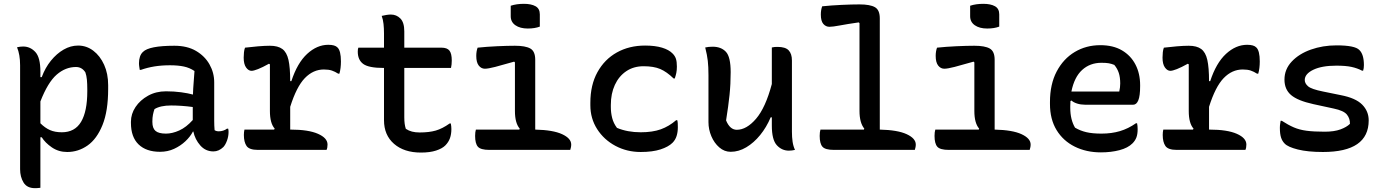

<svg xmlns="http://www.w3.org/2000/svg" viewBox="-20 -783 7240 1003"><path d="M69 -536Q77 -538 85 -539Q93 -540 101 -540Q138 -540 164.5 -511.5Q191 -483 191 -409V-380H198Q216 -429 246 -466Q276 -503 312.5 -524Q349 -545 388 -545Q432 -545 467.5 -518Q503 -491 524 -444.5Q545 -398 545 -338V-318Q545 -203 515.5 -130Q486 -57 437.5 -23Q389 11 331 11Q286 11 251 -13Q216 -37 198 -66H191V198Q182 199 176.5 199.5Q171 200 163 200Q121 200 103 170.5Q85 141 85 101V-442Q85 -498 69 -536ZM377 -433Q322 -433 276 -393Q230 -353 191 -253V-139Q215 -115 241 -103.5Q267 -92 303 -92Q371 -92 403.5 -146.5Q436 -201 436 -306V-316Q436 -345 434 -366.5Q432 -388 426 -405Q408 -433 377 -433Z M1099 -353V-152Q1099 -139 1099.5 -127Q1100 -115 1101 -103Q1110 -97 1123 -97Q1134 -97 1145.5 -100.5Q1157 -104 1166 -111H1172Q1173 -107 1173.5 -103Q1174 -99 1174 -94Q1174 -71 1166 -49Q1158 -27 1147 -15Q1123 8 1095 8Q1054 8 1026.5 -23Q999 -54 990 -96H988Q974 -69 948.5 -45Q923 -21 889.5 -5.5Q856 10 816 10Q744 10 704 -28.5Q664 -67 664 -141V-147Q664 -188 688 -224Q712 -260 753.5 -283Q795 -306 847 -306Q889 -306 926 -301Q963 -296 988 -289Q989 -322 991.5 -351Q994 -380 996 -412Q971 -429 940.5 -435.5Q910 -442 868 -442Q824 -442 787 -436Q750 -430 716 -418H710Q709 -426 707.5 -434.5Q706 -443 706 -453Q706 -471 711 -486.5Q716 -502 727 -512Q759 -544 891 -544Q958 -544 1004 -517Q1050 -490 1074.5 -446.5Q1099 -403 1099 -353ZM776 -146Q776 -113 792.5 -99Q809 -85 847 -85Q880 -85 916.5 -101.5Q953 -118 987 -156V-224Q958 -228 929 -230Q900 -232 874 -232Q818 -232 787 -213Q782 -199 779 -183.5Q776 -168 776 -149Z M1257 -106H1412L1415 -111Q1390 -139 1390 -203V-447L1385 -450Q1351 -431 1328 -422Q1305 -413 1294 -413Q1278 -413 1265.5 -430.5Q1253 -448 1253 -482Q1253 -496 1254.5 -510Q1256 -524 1260 -534Q1292 -538 1328 -541Q1364 -544 1390 -544Q1432 -544 1455 -527Q1478 -510 1487 -470Q1496 -430 1496 -359H1502Q1533 -454 1584.5 -501.5Q1636 -549 1695 -549Q1730 -549 1743 -535Q1761 -518 1761 -462Q1761 -444 1759 -428Q1757 -412 1753 -398H1747Q1730 -409 1713.5 -414.5Q1697 -420 1672 -420Q1616 -420 1572.5 -375Q1529 -330 1496 -225V-106H1498Q1591 -106 1641 -84Q1691 -62 1691 -28Q1691 -11 1686 0H1327Q1282 0 1268 -20.5Q1254 -41 1254 -78Q1254 -93 1257 -106Z M1852 -534H1986V-609Q1986 -635 1983.5 -658Q1981 -681 1974 -700Q1987 -703 1999 -705Q2011 -707 2022 -707Q2051 -707 2071.5 -686.5Q2092 -666 2092 -619V-534H2286Q2316 -534 2328 -518.5Q2340 -503 2340 -467Q2340 -457 2339 -446.5Q2338 -436 2336 -428H2092V-170Q2092 -151 2094 -136.5Q2096 -122 2100 -110Q2115 -100 2132.5 -95.5Q2150 -91 2172 -91Q2222 -91 2256.5 -101Q2291 -111 2329 -138H2335Q2338 -123 2338 -109Q2338 -82 2330.5 -61Q2323 -40 2306 -23Q2290 -7 2258 3.5Q2226 14 2179 14Q2091 14 2038.5 -31.5Q1986 -77 1986 -155V-428H1985Q1906 -428 1877.5 -449Q1849 -470 1849 -513Q1849 -527 1852 -534Z M2466 -106H2693L2695 -111Q2670 -140 2670 -203V-457L2666 -461Q2604 -443 2567 -433.5Q2530 -424 2513 -424Q2494 -424 2481 -440.5Q2468 -457 2468 -491Q2468 -515 2475 -534Q2522 -539 2576.5 -541.5Q2631 -544 2670 -544Q2725 -544 2750.5 -529.5Q2776 -515 2776 -471V-106Q2869 -104 2916.5 -82Q2964 -60 2964 -28Q2964 -20 2962.5 -13.5Q2961 -7 2959 0H2536Q2491 0 2476.5 -16.5Q2462 -33 2462 -73Q2462 -93 2466 -106ZM2648 -753Q2678 -763 2717 -763Q2755 -763 2777.5 -750.5Q2800 -738 2800 -708V-644Q2774 -634 2737 -634Q2697 -634 2672.5 -651Q2648 -668 2648 -698Z M3350 -545Q3402 -545 3438.5 -534Q3475 -523 3494 -503Q3506 -491 3511 -476Q3516 -461 3516 -435Q3516 -416 3513 -402Q3510 -388 3505 -373H3499Q3463 -408 3429 -422.5Q3395 -437 3342 -437Q3290 -437 3251.5 -411Q3213 -385 3192 -339.5Q3171 -294 3171 -235V-223Q3171 -194 3178 -166.5Q3185 -139 3203 -115Q3258 -92 3327 -92Q3389 -92 3432 -107.5Q3475 -123 3512 -155H3518Q3520 -148 3520.5 -139.5Q3521 -131 3521 -118Q3521 -93 3514.5 -72.5Q3508 -52 3493 -37Q3472 -16 3430.5 -2.5Q3389 11 3327 11Q3255 11 3195 -21Q3135 -53 3099.5 -108.5Q3064 -164 3064 -233V-246Q3064 -339 3101 -406Q3138 -473 3202.5 -509Q3267 -545 3350 -545Z M3703 -539Q3747 -539 3772 -512.5Q3797 -486 3797 -406Q3797 -344 3791 -286.5Q3785 -229 3773 -154Q3793 -105 3829 -105Q3880 -105 3929.5 -162.5Q3979 -220 4012 -344V-535Q4020 -537 4026.5 -537.5Q4033 -538 4042 -538Q4083 -538 4100 -520Q4117 -502 4117 -467V-95Q4117 -66 4120.5 -42.5Q4124 -19 4133 0Q4125 2 4117 3Q4109 4 4101 4Q4064 4 4038 -24.5Q4012 -53 4012 -127V-170H4006Q3984 -118 3951 -77.5Q3918 -37 3878.5 -13.5Q3839 10 3797 10Q3764 10 3737.5 -13Q3711 -36 3696 -71.5Q3681 -107 3681 -145V-391Q3681 -434 3677.5 -465Q3674 -496 3664 -535Q3681 -539 3703 -539Z M4266 -106H4493L4495 -111Q4470 -142 4470 -203V-662L4466 -666Q4404 -657 4367 -650Q4330 -643 4313 -643Q4294 -643 4281 -658Q4268 -673 4268 -707Q4268 -731 4275 -750Q4322 -755 4376.5 -757.5Q4431 -760 4470 -760Q4525 -760 4550.5 -745.5Q4576 -731 4576 -687V-106Q4669 -104 4716.5 -82Q4764 -60 4764 -28Q4764 -20 4762.5 -13.5Q4761 -7 4759 0H4336Q4291 0 4276.5 -16.5Q4262 -33 4262 -73Q4262 -93 4266 -106Z M4866 -106H5093L5095 -111Q5070 -140 5070 -203V-457L5066 -461Q5004 -443 4967 -433.5Q4930 -424 4913 -424Q4894 -424 4881 -440.5Q4868 -457 4868 -491Q4868 -515 4875 -534Q4922 -539 4976.5 -541.5Q5031 -544 5070 -544Q5125 -544 5150.5 -529.5Q5176 -515 5176 -471V-106Q5269 -104 5316.5 -82Q5364 -60 5364 -28Q5364 -20 5362.5 -13.5Q5361 -7 5359 0H4936Q4891 0 4876.5 -16.5Q4862 -33 4862 -73Q4862 -93 4866 -106ZM5048 -753Q5078 -763 5117 -763Q5155 -763 5177.5 -750.5Q5200 -738 5200 -708V-644Q5174 -634 5137 -634Q5097 -634 5072.5 -651Q5048 -668 5048 -698Z M5728 -547Q5795 -547 5841 -520Q5887 -493 5911.5 -446Q5936 -399 5936 -338V-333Q5936 -282 5926.5 -259Q5917 -236 5900 -236H5648Q5626 -236 5607 -242Q5588 -248 5577 -258L5572 -255Q5571 -243 5571 -229V-220Q5571 -188 5577.5 -162Q5584 -136 5596 -116Q5623 -100 5655 -92.5Q5687 -85 5734 -85Q5787 -85 5830.5 -98Q5874 -111 5914 -139H5920Q5923 -126 5923 -108Q5923 -82 5916.5 -65Q5910 -48 5896 -34Q5872 -10 5828 1.5Q5784 13 5731 13Q5655 13 5594.5 -17Q5534 -47 5499.5 -103.5Q5465 -160 5465 -240V-250Q5465 -343 5500 -409.5Q5535 -476 5594.5 -511.5Q5654 -547 5728 -547ZM5734 -455Q5674 -455 5633 -417.5Q5592 -380 5577 -305H5827Q5832 -327 5832 -347Q5832 -379 5824.5 -402Q5817 -425 5801 -444Q5786 -450 5772 -452.5Q5758 -455 5734 -455Z M6057 -106H6212L6215 -111Q6190 -139 6190 -203V-447L6185 -450Q6151 -431 6128 -422Q6105 -413 6094 -413Q6078 -413 6065.5 -430.5Q6053 -448 6053 -482Q6053 -496 6054.5 -510Q6056 -524 6060 -534Q6092 -538 6128 -541Q6164 -544 6190 -544Q6232 -544 6255 -527Q6278 -510 6287 -470Q6296 -430 6296 -359H6302Q6333 -454 6384.5 -501.5Q6436 -549 6495 -549Q6530 -549 6543 -535Q6561 -518 6561 -462Q6561 -444 6559 -428Q6557 -412 6553 -398H6547Q6530 -409 6513.5 -414.5Q6497 -420 6472 -420Q6416 -420 6372.5 -375Q6329 -330 6296 -225V-106H6298Q6391 -106 6441 -84Q6491 -62 6491 -28Q6491 -11 6486 0H6127Q6082 0 6068 -20.5Q6054 -41 6054 -78Q6054 -93 6057 -106Z M6900 -95Q6950 -95 6982.5 -107Q7015 -119 7032 -136Q7033 -163 7016.5 -184Q7000 -205 6947 -216L6841 -239Q6759 -257 6724.5 -286.5Q6690 -316 6690 -367Q6690 -421 6728 -461.5Q6766 -502 6828 -524Q6890 -546 6962 -546Q7058 -546 7081 -522Q7105 -499 7105 -443Q7105 -426 7101 -414H7095Q7070 -427 7040 -433.5Q7010 -440 6961 -440Q6885 -440 6840.5 -418.5Q6796 -397 6796 -365Q6796 -347 6813.5 -332Q6831 -317 6891 -305L6984 -286Q7062 -271 7096 -236.5Q7130 -202 7130 -154Q7130 11 6891 11Q6812 11 6760 -2Q6708 -15 6691 -33Q6678 -46 6672 -65Q6666 -84 6666 -115Q6666 -127 6667.5 -136Q6669 -145 6670 -152H6676Q6710 -130 6739 -117.5Q6768 -105 6805.5 -100Q6843 -95 6900 -95Z"/></svg>

Font: Recursive Mn Csl St Med
Style: Regular
Weight: 500
Monospace: yes
Version: Version 1.079;hotconv 1.0.112;makeotfexe 2.5.65598; ttfautoh